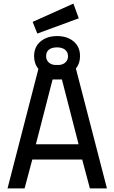

<svg xmlns="http://www.w3.org/2000/svg" viewBox="-20 -1050 638 1070"><path d="M22 0ZM162 -928 389 -1030 419 -948 188 -863ZM438 -161H160L117 0H22L194 -666Q170 -695 170 -737Q170 -789 206 -819Q242 -849 298 -849Q355 -849 390.5 -819Q426 -789 426 -737Q426 -696 403 -668L576 0H481ZM237 -737Q237 -717 249.5 -704Q262 -691 284 -688H312Q334 -691 346.5 -704Q359 -717 359 -737Q359 -760 342.5 -773Q326 -786 298 -786Q269 -786 253 -773.5Q237 -761 237 -737ZM180 -246H418L325 -607H273Z"/></svg>

Font: Cairo SemiBold
Style: Regular
Weight: 600
Designer: Mohamed Gaber, the designers of Titillium
Foundry: Kief Type Foundry
Version: Version 2.009; ttfautohint (v1.5.33-1714) -l 8 -r 50 -G 200 